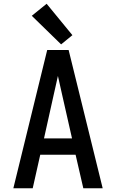

<svg xmlns="http://www.w3.org/2000/svg" viewBox="-20 -1001 616 1021"><path d="M51 0H154L194 -178H382L423 0H526L345 -735H231ZM214 -265 264 -490Q270 -517 276 -543.5Q282 -570 288 -597Q294 -570 300 -543.5Q306 -517 312 -490L363 -265ZM305 -765 365 -814 228 -981 149 -917Z"/></svg>

Font: Iosevka Sparkle Medium
Style: Regular
Weight: 500
Designer: Belleve Invis
Foundry: Belleve Invis
Version: Version 4.5.0; ttfautohint (v1.8.3)